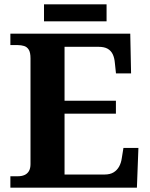

<svg xmlns="http://www.w3.org/2000/svg" viewBox="-20 -870 693 890"><path d="M28.1 0V-53H63.2Q80.5 -53 93.5 -58.7Q106.5 -64.3 114 -76.8Q121.4 -89.3 121.4 -109.6V-599.4Q121.4 -626.8 113.3 -639.7Q105.2 -652.7 91.6 -656.8Q78.1 -661 62 -661H28.1V-714H583.8L587.6 -529.7H517.6L512.6 -576.8Q510.6 -601.7 502.6 -618.4Q494.5 -635.2 478.9 -644.1Q463.3 -653 436.8 -653H279.2V-403.2H517.3V-343.2H279.2V-61H464.1Q490.3 -61 506.6 -71.1Q522.9 -81.1 532.3 -98.2Q541.6 -115.2 544.6 -137.2L552.2 -184.3H621.6L614.6 0ZM184 -771.1V-849.9H474V-771.1Z"/></svg>

Font: Noto Serif Khmer
Style: Regular
Weight: 400
Designer: Danh Hong and the Monotype Design Team
Foundry: Monotype Imaging Inc.
Version: Version 2.003